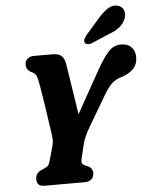

<svg xmlns="http://www.w3.org/2000/svg" viewBox="-61 -982 810 1032"><g transform="rotate(-5 344.0 -466.0)"><path d="M404 -46.5Q404 -24 390.5 -12Q377 0 354.5 0H137.5Q114 0 104.8 -10.5Q95.5 -21 95.5 -39.5Q96 -70.5 127 -85.5L145 -93Q158.5 -98.5 164.8 -105.8Q171 -113 176.5 -133L196.5 -204Q203.5 -229.5 202.2 -247.5Q201 -265.5 196.5 -294.5Q193.5 -313.5 188 -352Q182.5 -390.5 175.8 -435Q169 -479.5 162.5 -518.2Q156 -557 151.5 -576.5Q147.5 -593 139.5 -601.8Q131.5 -610.5 119.5 -615Q92.5 -628.5 92.5 -656Q92 -675 105 -687.5Q118 -700 141 -700H241Q272.5 -700 288.5 -686.8Q304.5 -673.5 309.5 -643Q313.5 -619 320.8 -572Q328 -525 336.5 -470Q345 -415 352.5 -367L472.5 -581.5Q514.5 -657 543.5 -688.8Q572.5 -720.5 611.5 -720.5Q648.5 -720.5 668.2 -699.5Q688 -678.5 688 -646Q688 -607 664.2 -582.5Q640.5 -558 596 -544.5Q570 -537.5 548 -518Q526 -498.5 499.5 -452L403.5 -289.5Q390 -266 380.8 -245.5Q371.5 -225 366 -201.5L348 -127Q344 -110.5 347.5 -103Q351 -95.5 361 -90.5L380 -83Q394 -75.5 399 -66.2Q404 -57 404 -46.5ZM500 -864.5Q529.5 -899.5 557.5 -918.5Q585.5 -937.5 615.5 -929Q641 -921 647 -897Q653 -873 639.5 -848Q626.5 -823.5 605.2 -808.2Q584 -793 546.5 -779.5L458 -741.5Q445.5 -736.5 434.2 -738Q423 -739.5 419 -747.5Q415 -757 420.2 -767.5Q425.5 -778 434.5 -789.5Z"/></g></svg>

Font: Fraunces 144pt SuperSoft
Style: Bold Italic
Weight: 700
Italic angle: -16°
Version: Version 1.000;[0bf87f6ff]